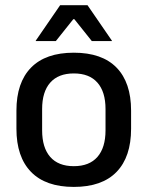

<svg xmlns="http://www.w3.org/2000/svg" viewBox="-20 -704 566 736"><path d="M263 12.5Q155 12.5 99 -45Q43 -102.5 43 -210.5V-280Q43 -387.5 99 -444.8Q155 -502 263 -502Q371 -502 426.8 -444.8Q482.5 -387.5 482.5 -280V-210.5Q482.5 -102.5 426.8 -45Q371 12.5 263 12.5ZM263 -67Q322.5 -67 353.5 -102.5Q384.5 -138 384.5 -204.5V-286Q384.5 -352 353.5 -387.2Q322.5 -422.5 263 -422.5Q203.5 -422.5 172.5 -387.2Q141.5 -352 141.5 -286V-204.5Q141.5 -138 172.5 -102.5Q203.5 -67 263 -67ZM117 -548 210.5 -684H315.5L409 -548V-546.5H332L265 -630.5H261L194 -546.5H117Z"/></svg>

Font: Anek Malayalam Medium Medium
Style: Regular
Weight: 500
Version: Version 1.003